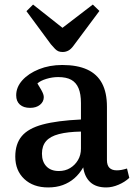

<svg xmlns="http://www.w3.org/2000/svg" viewBox="-20 -808 591 842"><path d="M191 14Q126 14 86.5 -23Q47 -60 47 -121Q47 -177 75.5 -211Q104 -245 167 -262Q230 -279 335 -284V-356Q335 -396 324.5 -421Q314 -446 292.5 -458Q271 -470 235 -470Q209 -470 183 -462Q157 -454 144 -442Q154 -426 160.5 -414.5Q167 -403 169.5 -395.5Q172 -388 172 -382Q172 -362 155.5 -348.5Q139 -335 112 -335Q83 -335 67 -349.5Q51 -364 51 -390Q51 -426 78 -456Q105 -486 151 -504.5Q197 -523 253 -523Q319 -523 362.5 -503Q406 -483 427.5 -442.5Q449 -402 449 -340V-106Q449 -83 460 -72Q471 -61 492 -61Q503 -61 513.5 -63Q524 -65 537 -69L547 -28Q528 -10 500 2Q472 14 446 14Q401 14 376 -9Q351 -32 345 -74Q328 -45 306 -26Q284 -7 255.5 3.5Q227 14 191 14ZM238 -58Q266 -58 287.5 -71Q309 -84 322 -106Q335 -128 335 -156V-231Q277 -230 238.5 -220Q200 -210 182 -189Q164 -168 164 -134Q164 -99 183.5 -78.5Q203 -58 238 -58ZM255 -580Q244 -580 236.5 -583Q229 -586 221.5 -593.5Q214 -601 203 -614L96 -759L125 -788L254 -686L387 -788L416 -760L302 -607Q291 -592 279.5 -586Q268 -580 255 -580Z"/></svg>

Font: Literata 18pt Medium
Style: Regular
Weight: 500
Designer: Latin by Veronika Burian and Jose Scaglione. Greek by Irene Vlachou. Cyrillic by Vera Evstafieva.
Foundry: TypeTogether
Version: Version 3.103;gftools[0.9.29]